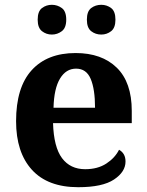

<svg xmlns="http://www.w3.org/2000/svg" viewBox="-20 -770 611 800"><path d="M306 10Q179 10 113 -62.5Q47 -135 47 -265Q47 -406 112 -477.5Q177 -549 295 -549Q404 -549 466.5 -488Q529 -427 529 -308V-257H201Q204 -157 238.5 -111Q273 -65 335 -65Q387 -65 423 -88.5Q459 -112 476 -146Q503 -131 503 -97Q503 -54 455 -22Q407 10 306 10ZM376 -321Q376 -398 358 -441Q340 -484 297 -484Q255 -484 230 -442.5Q205 -401 203 -321ZM402 -626Q378 -626 360 -640Q342 -654 342 -688Q342 -723 360 -736.5Q378 -750 402 -750Q425 -750 443 -736.5Q461 -723 461 -688Q461 -654 443 -640Q425 -626 402 -626ZM196 -626Q173 -626 155 -640Q137 -654 137 -688Q137 -723 155 -736.5Q173 -750 196 -750Q219 -750 237.5 -736.5Q256 -723 256 -688Q256 -654 237.5 -640Q219 -626 196 -626Z"/></svg>

Font: Noto Serif Tamil
Style: Bold Italic
Weight: 700
Italic angle: -12°
Designer: Indian Type Foundry, Tom Grace, and the Monotype Design Team
Foundry: Monotype Imaging Inc.
Version: Version 2.003; ttfautohint (v1.8.4.7-5d5b)